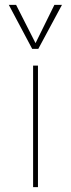

<svg xmlns="http://www.w3.org/2000/svg" viewBox="-20 -770 292 790"><path d="M112.5 -568.8 16.2 -750H46.2L126.2 -592.5L203.8 -750H235L137.5 -568.8ZM116.2 0V-500H136.2V0Z"/></svg>

Font: Now Thin
Style: Regular
Weight: 250
Designer: Alfredo Marco Pradil
Foundry: Alfredo Marco Pradil
Version: Version 1.002;PS 001.002;hotconv 1.0.88;makeotf.lib2.5.64775